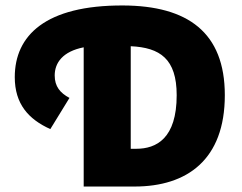

<svg xmlns="http://www.w3.org/2000/svg" viewBox="-20 -682 886 702"><path d="M286 0H472C664 0 802 -98 802 -334C802 -564 666 -661 430 -662C146 -663 34 -552 34 -400C34 -302 84 -246 164 -210L234 -324C200 -342 180 -366 180 -406C180 -453 210 -494 286 -509ZM458 -138V-513C565 -508 626 -467 626 -334C626 -176 552 -138 478 -138Z"/></svg>

Font: Source Sans Pro Black
Style: Regular
Weight: 900
Designer: Paul D. Hunt
Foundry: Adobe Systems Incorporated
Version: Version 3.006;hotconv 1.0.111;makeotfexe 2.5.65597